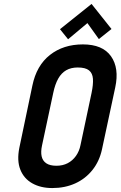

<svg xmlns="http://www.w3.org/2000/svg" viewBox="-20 -942 611 973"><path d="M545 -795 444 -922 284 -794 325 -743 423 -825 481 -744ZM144 -508 78 -193Q65 -128 83 -82.5Q101 -37 143.5 -13Q186 11 245 11Q309 11 361 -12.5Q413 -36 448.5 -80.5Q484 -125 497 -186L564 -499Q585 -597 542.5 -657Q500 -717 400 -717Q301 -717 233 -663.5Q165 -610 144 -508ZM193 -205 250 -472Q259 -515 275 -543.5Q291 -572 315.5 -586Q340 -600 374 -600Q413 -600 431 -585.5Q449 -571 451 -542.5Q453 -514 444 -471L388 -207Q382 -176 365 -152Q348 -128 323 -115Q298 -102 266 -102Q233 -102 214.5 -114.5Q196 -127 191 -150Q186 -173 193 -205Z"/></svg>

Font: Advent Pro
Style: Italic
Weight: 400
Italic angle: -12°
Designer: VivaRado, Andreas Kalpakidis
Foundry: VivaRado, Andreas Kalpakidis
Version: Version 3.000